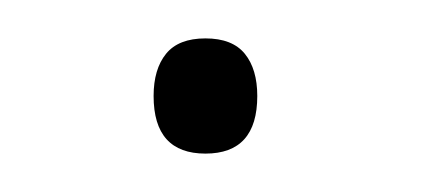

<svg xmlns="http://www.w3.org/2000/svg" viewBox="-20 -454 224 100"><path d="M114 -404Q114 -374 87 -374Q60 -374 60 -404Q60 -418 66.5 -426Q73 -434 87 -434Q101 -434 107.5 -426Q114 -418 114 -404Z"/></svg>

Font: TypoPRO Sinkin Sans
Style: 100 Thin
Weight: 100
Designer: Keith Bates
Foundry: K-Type
Version: Sinkin Sans (version 1.0)  by Keith Bates   •   © 2014   www